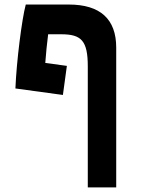

<svg xmlns="http://www.w3.org/2000/svg" viewBox="-20 -606 626 851"><path d="M369.1 224.6H495.1V-395C495.1 -521 424.8 -585.9 284.7 -585.9H94.2C76.7 -520.5 53.2 -334 48.3 -213.9L258.8 -185.1L276.4 -314L180.7 -327.1C184.1 -370.6 188 -413.6 193.4 -454.1H251C340.3 -454.1 369.1 -426.3 369.1 -311.5Z"/></svg>

Font: Cascadia Code
Style: Bold
Weight: 700
Monospace: yes
Designer: Aaron Bell
Foundry: Saja Typeworks
Version: Version 2404.023